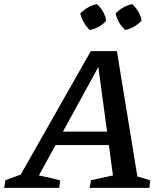

<svg xmlns="http://www.w3.org/2000/svg" viewBox="-50 -908 794 928"><path d="M614 -55Q630 -51 646 -46Q662 -41 676 -36L672 0H383L390 -37L496 -60L420 -624L445 -620L138 -60Q164 -55 189.5 -49Q215 -43 241 -36L236 0H-30L-24 -37L50 -64L389 -661H515ZM172 -207 203 -272H533L540 -207ZM419 -888Q436 -872 448 -851.5Q460 -831 463 -808Q449 -791 427.5 -779Q406 -767 384 -763Q367 -779 355 -800Q343 -821 338 -843Q355 -860 375.5 -872Q396 -884 419 -888ZM590 -888Q607 -871 619 -851Q631 -831 634 -808Q618 -791 597.5 -779Q577 -767 555 -763Q538 -778 526 -799Q514 -820 509 -843Q525 -860 546 -872Q567 -884 590 -888Z"/></svg>

Font: Piazzolla Thin SemiBold
Style: Italic
Weight: 600
Italic angle: -11.3°
Version: Version 2.005